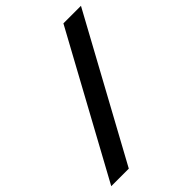

<svg xmlns="http://www.w3.org/2000/svg" viewBox="-257 -821 928 928"><g transform="rotate(-45 207.5 -357.0)"><path d="M71 3 464 -717H344L-49 3Z"/></g></svg>

Font: Noto Sans UI SemiCondensed
Style: Bold Italic
Weight: 700
Width: 4
Designer: Monotype Design Team
Foundry: Monotype Imaging Inc.
Version: 1.001